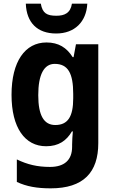

<svg xmlns="http://www.w3.org/2000/svg" viewBox="-20 -789 624 1049"><path d="M457 -769H373C365 -717 332 -703 288 -703C237 -703 212 -716 203 -769H121C125 -666 183 -606 287 -606C388 -606 452 -670 457 -769ZM234 -557C117 -557 43 -453 43 -271C43 -91 116 10 232 10C300 10 343 -20 373 -71H378C376 -49 374 -18 374 1V13C374 87 330 123 253 123C184 123 130 110 72 82V205C125 230 182 240 257 240C436 240 517 153 517 -7V-547H395L382 -477H377C344 -529 300 -557 234 -557ZM279 -440C352 -440 380 -388 380 -276V-252C380 -152 351 -106 282 -106C220 -106 189 -158 189 -269C189 -381 220 -440 279 -440Z"/></svg>

Font: Noto Sans Devanagari SemiCondensed
Style: Bold
Weight: 700
Width: 4
Designer: Jelle Bosma - Monotype Design Team
Foundry: Monotype Imaging Inc.
Version: Version 2.004